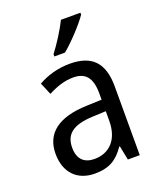

<svg xmlns="http://www.w3.org/2000/svg" viewBox="-143 -855 794 954"><g transform="rotate(-20 254.0 -378.0)"><path d="M398 -756V-766H295C273 -721 235 -661 202 -618V-606H258C303 -642 373 -718 398 -756ZM261 -546C197 -546 138 -528 93 -502L120 -438C162 -460 206 -476 253 -476C316 -476 349 -443 349 -357V-324L269 -321C117 -316 42 -256 42 -149C42 -49 101 10 193 10C270 10 312 -17 352 -75H355L370 0H433V-364C433 -486 380 -546 261 -546ZM281 -260 349 -263V-213C349 -111 293 -59 216 -59C164 -59 130 -87 130 -149C130 -218 170 -256 281 -260Z"/></g></svg>

Font: Noto Sans Bengali SemiCondensed
Style: Regular
Weight: 400
Width: 4
Designer: Jelle Bosma - Monotype Design Team
Foundry: Monotype Imaging Inc.
Version: Version 2.003